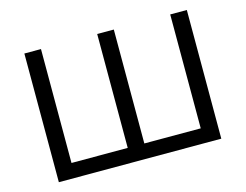

<svg xmlns="http://www.w3.org/2000/svg" viewBox="-97 -861 1300 1016"><g transform="rotate(-15 553.0 -352.5)"><path d="M108 0V-705H199V-81H507V-705H598V-81H907V-705H998V0Z"/></g></svg>

Font: Nunito Sans 7pt
Style: Regular
Weight: 400
Designer: Vernon Adams
Foundry: Vernon Adams
Version: Version 3.101;gftools[0.9.27]